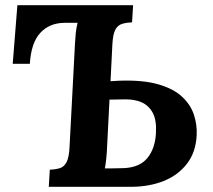

<svg xmlns="http://www.w3.org/2000/svg" viewBox="-20 -720 822 740"><path d="M168 0 172 -66Q195 -67 211 -72Q227 -77 236.5 -95Q246 -113 248 -153L269 -552Q270 -572 272 -592Q274 -612 279 -632H227Q170 -631 135 -593Q100 -555 95 -474H29L47 -700H493L489 -634Q467 -633 450.5 -628Q434 -623 424.5 -605.5Q415 -588 413 -547L406 -407L441 -409Q531 -412 590 -395Q649 -378 682 -347Q715 -316 727.5 -277.5Q740 -239 738 -199Q735 -134 701 -89.5Q667 -45 611 -22.5Q555 0 484 0ZM384 -71Q396 -71 408.5 -71Q421 -71 433.5 -71.5Q446 -72 458 -72Q519 -75 548.5 -111.5Q578 -148 581 -207Q584 -257 568.5 -285.5Q553 -314 525 -326Q497 -338 459 -337Q445 -337 430.5 -336.5Q416 -336 402 -336L393 -159Q392 -132 389.5 -108Q387 -84 384 -71Z"/></svg>

Font: Lora Italic
Style: Italic
Weight: 400
Italic angle: -3°
Designer: Olga Karpushina, Alexei Vanyashin (Cyrillic)
Foundry: Cyreal
Version: Version 2.210; ttfautohint (v1.8.1.43-b0c9)